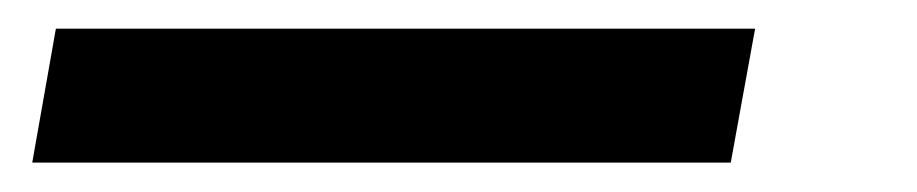

<svg xmlns="http://www.w3.org/2000/svg" viewBox="-20 -85 640 134"><path d="M19 -65H507L490 28.5H2.5Z"/></svg>

Font: JuliaMono SemiBoldItalic
Style: Regular
Weight: 600
Italic angle: -9°
Monospace: yes
Designer: cormullion
Foundry: corm
Version: Version 0.049; ttfautohint (v1.8.4)